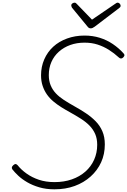

<svg xmlns="http://www.w3.org/2000/svg" viewBox="-20 -1396 951 1436"><path d="M387 20Q325 20 274 5Q223 -10 183.5 -33Q144 -56 116.5 -82Q89 -108 72 -130Q67 -139 69 -146Q71 -153 80 -161Q90 -170 97.5 -169Q105 -168 112 -160Q138 -127 178.5 -98Q219 -69 271 -51.5Q323 -34 388 -34Q459 -34 517.5 -54.5Q576 -75 618.5 -112.5Q661 -150 684 -201.5Q707 -253 707 -313Q707 -359 692 -393.5Q677 -428 650.5 -455.5Q624 -483 586.5 -507Q549 -531 504 -556Q471 -574 439 -594Q407 -614 379 -637.5Q351 -661 331 -689.5Q311 -718 299 -753.5Q287 -789 287 -833Q287 -897 311 -952Q335 -1007 378 -1046.5Q421 -1086 481.5 -1108Q542 -1130 612 -1130Q673 -1130 726 -1113.5Q779 -1097 824 -1066.5Q869 -1036 904 -997Q912 -988 910.5 -981Q909 -974 901 -966Q893 -958 884.5 -958.5Q876 -959 869 -966Q833 -999 794 -1023.5Q755 -1048 710.5 -1062.5Q666 -1077 612 -1077Q554 -1077 505.5 -1059.5Q457 -1042 420.5 -1009.5Q384 -977 364.5 -932.5Q345 -888 345 -834Q345 -791 359 -757.5Q373 -724 398 -697.5Q423 -671 458.5 -648Q494 -625 537 -601Q582 -576 622.5 -549Q663 -522 695 -489.5Q727 -457 745.5 -414.5Q764 -372 764 -316Q764 -243 736.5 -182.5Q709 -122 658 -76Q607 -30 538.5 -5Q470 20 387 20ZM860 -1376Q869 -1376 875.5 -1368.5Q882 -1361 882 -1354Q882 -1348 880 -1344.5Q878 -1341 873 -1337L689 -1197Q679 -1190 672.5 -1187Q666 -1184 658 -1184Q651 -1184 645 -1187.5Q639 -1191 634 -1198L518 -1339Q516 -1344 514.5 -1348Q513 -1352 513 -1355Q513 -1365 521.5 -1370.5Q530 -1376 537 -1376Q544 -1376 547.5 -1373Q551 -1370 555 -1366L668 -1249L838 -1365Q846 -1370 850 -1373Q854 -1376 860 -1376Z"/></svg>

Font: Playwrite CU ExtraLight
Style: Regular
Weight: 250
Designer: Veronika Burian, José Scaglione
Foundry: TypeTogether
Version: Version 1.002